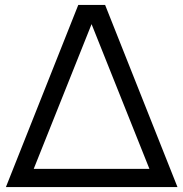

<svg xmlns="http://www.w3.org/2000/svg" viewBox="-20 -760 745 780"><path d="M587 -74 352 -662 117 -74ZM298 -740H407L701 0H4Z"/></svg>

Font: EncodeSans
Style: Regular
Weight: 400
Designer: Pablo Impallari, Andres Torresi
Foundry: Pablo Impallari, Andres Torresi
Version: Version 1.000; ttfautohint (v1.4.1)